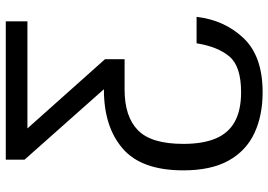

<svg xmlns="http://www.w3.org/2000/svg" viewBox="-156 -596 955 684"><g transform="rotate(-90 322.0 -253.5)"><path d="M510.3 -31.2H604.5Q592.8 68.8 528.3 136.5Q463.9 204.1 335.9 204.1Q252.9 204.1 190.2 174.8Q127.4 145.5 92.5 83Q57.6 20.5 57.6 -78.6Q57.6 -227.5 135.3 -294.4Q212.9 -361.3 344.7 -361.3H443.8V-287.6H344.7Q249 -287.6 200.4 -240Q151.9 -192.4 151.9 -78.6Q151.9 -8.8 171.1 36.9Q190.4 82.5 231.2 105Q272 127.4 335.9 127.4Q427.7 127.4 462.9 86.2Q498 44.9 510.3 -31.2ZM412.1 -287.6 95.7 -644V-710.9H138.2L453.6 -357.4V-287.6ZM135.3 -633.8V-710.9H588.4V-633.8Z"/></g></svg>

Font: RobotoDEMO
Style: Regular
Weight: 400
Designer: Christian Robertson
Foundry: Google
Version: Version 2.136